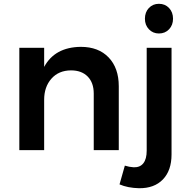

<svg xmlns="http://www.w3.org/2000/svg" viewBox="-20 -785 990 1004"><path d="M811 -609.9Q779.8 -609.9 758.8 -631.8Q737.8 -653.8 737.8 -687Q737.8 -721.2 758.5 -743.2Q779.3 -765.1 811 -765.1Q843.3 -765.1 864 -743.2Q884.8 -721.2 884.8 -687Q884.8 -653.8 864 -631.8Q843.3 -609.9 811 -609.9ZM402.8 -540Q495.1 -540 548.1 -484.6Q601.1 -429.2 601.1 -334V0H470.2V-295.9Q470.2 -352.5 438.5 -384.8Q406.7 -417 351.1 -417Q286.6 -416.5 248.8 -373.5Q210.9 -330.6 210.9 -263.2V0H81.1V-535.2H210.9V-435.1Q266.6 -538.6 402.8 -540ZM747.1 2.9V-535.2H877V22.9Q877 106.4 831.8 153.3Q786.6 200.2 707 199.2Q647.9 197.8 605 179.2L632.8 81.1Q655.8 88.4 679.2 89.8Q712.4 90.8 729.7 68.6Q747.1 46.4 747.1 2.9Z"/></svg>

Font: Montserrat-Arabic Medium
Style: Regular
Weight: 500
Designer: Mohamed Gaber
Foundry: Kief Type Foundry
Version: Version 5.008;PS 005.008;hotconv 1.0.88;makeotf.lib2.5.64775